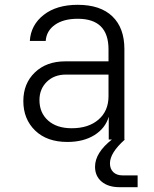

<svg xmlns="http://www.w3.org/2000/svg" viewBox="-20 -580 640 798"><path d="M260 10Q175 10 126 -37.5Q77 -85 77 -160Q77 -233 125 -279Q173 -325 251 -325H431V-375Q431 -502 303 -502Q244 -502 208.5 -477Q173 -452 170 -410H104Q108 -476 161.5 -518Q215 -560 303 -560Q397 -560 447 -512Q497 -464 497 -376V0H499Q437 55 437 99Q437 122 451 135.5Q465 149 490 149H552V198H477Q430 198 402.5 175Q375 152 375 113Q375 55 445 0H432V-95Q418 -47 372.5 -18.5Q327 10 260 10ZM278 -47Q348 -47 389.5 -83Q431 -119 431 -180V-270H254Q205 -270 174.5 -240Q144 -210 144 -164Q144 -111 180 -79Q216 -47 278 -47Z"/></svg>

Font: JetBrains Mono NL ExtraLight
Style: Regular
Weight: 200
Designer: Philipp Nurullin, Konstantin Bulenkov
Foundry: JetBrains
Version: Version 2.304; ttfautohint (v1.8.4.7-5d5b)